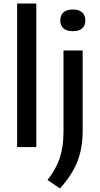

<svg xmlns="http://www.w3.org/2000/svg" viewBox="-20 -828 562 1081"><path d="M76.5 0V-808H184.5V0ZM247.5 185.5Q295.5 124.5 316.5 61.2Q337.5 -2 337.5 -86V-544H445.5V-90.5Q445.5 5 415.8 81.2Q386 157.5 317.5 233ZM319.5 -713Q319.5 -742.5 337.5 -758.5Q355.5 -774.5 390 -774.5Q424.5 -774.5 442.5 -758.5Q460.5 -742.5 460.5 -713Q460.5 -684 442.8 -668.2Q425 -652.5 390 -652.5Q355 -652.5 337.2 -668.2Q319.5 -684 319.5 -713Z"/></svg>

Font: Encode Sans Semi Expanded Medium
Style: Regular
Weight: 500
Width: 6
Designer: Multiple Designers
Foundry: Impallari Type
Version: Version 2.000